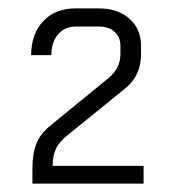

<svg xmlns="http://www.w3.org/2000/svg" viewBox="-20 -725 415 456"><path d="M57 -325Q57 -360 66.5 -384Q76 -408 100 -427L237 -539Q266 -563 266 -596V-616Q266 -637 252 -649.5Q238 -662 215 -662H160Q134 -662 118 -643.5Q102 -625 102 -594H54Q54 -644 82.5 -674.5Q111 -705 159 -705H215Q260 -705 287.5 -680.5Q315 -656 315 -616V-596Q315 -544 275 -513L143 -406Q121 -389 113 -372Q105 -355 105 -331H321V-289H57Z"/></svg>

Font: Bai Jamjuree Light
Style: Regular
Weight: 300
Designer: Katatrad Aksorn Co.,Ltd.
Foundry: Cadson Demak Co.,Ltd.
Version: Version 1.000; ttfautohint (v1.6)